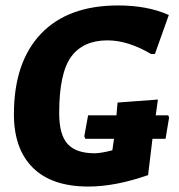

<svg xmlns="http://www.w3.org/2000/svg" viewBox="-20 -674 658 704"><path d="M304 10Q170 10 100.5 -59Q31 -128 31 -255Q31 -446 130 -550Q229 -654 413 -654Q521 -654 599 -619L548 -476H534Q449 -526 374 -526Q285 -526 241 -466Q197 -406 197 -259Q197 -180 228 -146Q259 -112 327 -112Q350 -112 392 -123L398 -165H293L289 -174L303 -251H407L411 -298L559 -309L551 -251H597L600 -243L587 -165H539L523 -32Q403 10 304 10Z"/></svg>

Font: Alegreya Sans SC ExtraBold
Style: Italic
Weight: 800
Italic angle: -7°
Designer: Juan Pablo del Peral
Foundry: Huerta Tipografica
Version: Version 2.007